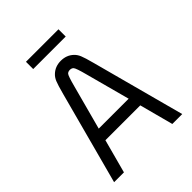

<svg xmlns="http://www.w3.org/2000/svg" viewBox="-225 -923 1044 1044"><g transform="rotate(-45 297.0 -401.0)"><path d="M159.2 -801.8H409.2V-746.1H159.2ZM296.9 -671.9Q340.8 -671.9 370.1 -644Q383.8 -631.3 392.3 -611.3Q400.9 -591.3 416 -534.2L559.1 0H482.9L431.2 -194.8H163.1L110.8 0H35.2L178.2 -534.2Q193.4 -591.3 201.9 -611.3Q210.4 -631.3 224.1 -644Q253.4 -671.9 296.9 -671.9ZM182.1 -265.1H412.1L344.2 -518.1Q326.7 -585.4 317.9 -594.2Q310.1 -602.1 296.9 -602.1Q283.7 -602.1 275.9 -594.2Q267.6 -585.9 250 -518.1Z"/></g></svg>

Font: Gidolinya
Style: Regular
Weight: 400
Version: Version 1.0.3